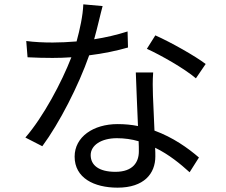

<svg xmlns="http://www.w3.org/2000/svg" viewBox="-20 -819 1040 885"><path d="M928 -524C881 -560 768 -624 696 -656L657 -594C723 -564 830 -503 883 -458ZM568 -674C518 -658 466 -646 414 -638C430 -695 443 -755 453 -791L364 -799C362 -746 348 -683 333 -628C295 -625 258 -623 223 -623C180 -623 138 -625 101 -630L107 -555C144 -553 185 -552 222 -552C251 -552 280 -553 309 -555C264 -439 180 -281 97 -185L175 -145C254 -252 342 -424 391 -564C456 -572 518 -585 570 -600ZM620 -121C620 -72 593 -27 512 -27C435 -27 398 -58 398 -104C398 -149 446 -182 519 -182C554 -182 588 -177 619 -168C620 -150 620 -134 620 -121ZM606 -485C608 -416 613 -319 616 -238C587 -244 555 -247 522 -247C410 -247 324 -188 324 -97C324 1 413 46 522 46C644 46 696 -19 696 -98C696 -109 696 -123 695 -138C759 -107 812 -63 854 -25L897 -93C846 -137 777 -186 692 -217C690 -277 686 -342 685 -378C684 -415 683 -444 686 -485Z"/></svg>

Font: Noto Sans Mono CJK JP Regular
Style: Regular
Weight: 400
Designer: Ryoko NISHIZUKA (kana & ideographs); Paul D. Hunt (Latin, Greek & Cyrillic); Wenlong ZHANG (bopomofo); Sandoll Communica
Foundry: Adobe Systems Incorporated
Version: Version 1.004;PS 1.004;hotconv 1.0.82;makeotf.lib2.5.63406